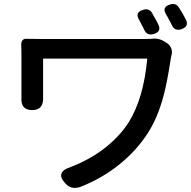

<svg xmlns="http://www.w3.org/2000/svg" viewBox="-20 -865 935 940"><path d="M302 35Q247 -21 325 -47Q414 -81 485 -134Q563 -193 610 -266Q683 -383 701 -578H446H191V-396Q191 -393 191 -389Q194 -326 138 -326Q81 -326 85 -386Q85 -391 85 -396V-605Q85 -631 84 -644Q83 -659 90 -667.5Q97 -676 109 -675Q134 -674 192 -674H680Q709 -674 723 -675Q757 -680 786 -661L796 -655Q812 -645 818.5 -628Q825 -611 819 -592Q817 -582 816 -577Q798 -460 781 -397Q752 -288 704 -214Q649 -128 564.5 -60Q480 8 376 49Q331 66 302 35ZM686 -719Q682 -729 672 -747Q664 -761 661 -768Q639 -805 681 -817Q710 -826 725 -801Q727 -798 730 -791Q748 -761 755 -745Q772 -711 734 -699Q701 -688 686 -719ZM821 -743Q819 -748 813.5 -758Q808 -768 805 -773Q803 -777 799.5 -783.5Q796 -790 794 -793Q770 -831 813 -843Q841 -852 856 -828Q874 -801 890 -769Q907 -735 868 -722Q835 -711 821 -743Z"/></svg>

Font: GenSenRounded TW M
Style: Regular
Weight: 500
Version: Version 1.501;PS 1;hotconv 16.6.51;makeotf.lib2.5.65220